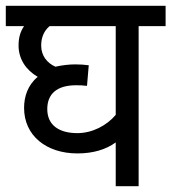

<svg xmlns="http://www.w3.org/2000/svg" viewBox="-20 -642 591 662"><path d="M551 -552V-622H0V-552H63C50 -533 44 -512 44 -485C44 -439 69 -401 110 -377C76 -349 63 -309 63 -270C63 -175 139 -113 247 -113C300 -113 345 -126 379 -151V0H458V-552ZM143 -266C143 -318 176 -348 242 -348C254 -348 265 -348 280 -346L286 -417C272 -419 256 -420 239 -420C218 -420 193 -417 171 -412C142 -425 122 -450 122 -485C122 -512 131 -535 151 -552H379V-246C348 -209 298 -183 247 -183C184 -183 143 -210 143 -266Z"/></svg>

Font: Noto Sans Devanagari SemiCondensed
Style: Regular
Weight: 400
Width: 4
Designer: Jelle Bosma - Monotype Design Team
Foundry: Monotype Imaging Inc.
Version: Version 2.004